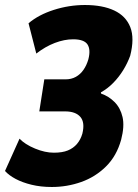

<svg xmlns="http://www.w3.org/2000/svg" viewBox="-33 -736 551 767"><path d="M174 11Q130 11 93 2Q56 -7 29 -21.5Q2 -36 -13 -53L45 -182Q67 -159 107 -142.5Q147 -126 182 -126Q216 -126 238 -135Q260 -144 274.5 -161Q289 -178 296 -202Q307 -247 288 -269Q269 -291 227 -291H124L144 -419H229Q252 -419 270 -429Q288 -439 300.5 -457Q313 -475 320 -499Q330 -538 316.5 -558.5Q303 -579 259 -579Q224 -579 186 -564.5Q148 -550 112 -522L81 -643Q121 -677 182 -696.5Q243 -716 306 -716Q377 -716 423.5 -694Q470 -672 487.5 -627.5Q505 -583 487 -513Q476 -483 459 -455.5Q442 -428 419.5 -405Q397 -382 370 -367L371 -362Q401 -352 424.5 -328.5Q448 -305 456.5 -268.5Q465 -232 451 -178Q433 -113 390.5 -71Q348 -29 291.5 -9Q235 11 174 11Z"/></svg>

Font: Nunito Sans 7pt Condensed Black
Style: Italic
Weight: 900
Width: 3
Italic angle: -9°
Designer: Vernon Adams
Foundry: Vernon Adams
Version: Version 3.101;gftools[0.9.27]